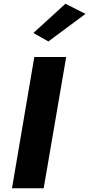

<svg xmlns="http://www.w3.org/2000/svg" viewBox="-20 -1004 476 1024"><path d="M436 -930 329 -984 158 -828 238 -783ZM163 -700 44 0H213L333 -700Z"/></svg>

Font: Jost
Style: Bold Italic
Weight: 700
Italic angle: -5°
Version: Version 3.710